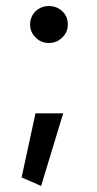

<svg xmlns="http://www.w3.org/2000/svg" viewBox="-20 -488 319 629"><path d="M78.6 -408.2C78.6 -391.1 84.5 -377 96.7 -365.2C108.4 -353 123 -347.2 140.1 -347.2C157.2 -347.2 171.9 -353 184.1 -365.2C196.3 -377 202.1 -391.1 202.1 -408.2C202.1 -425.3 196.3 -439.5 184.1 -451.2C171.9 -462.4 157.2 -468.3 140.1 -468.3C105.5 -468.3 78.6 -441.9 78.6 -408.2ZM50.8 93.3 114.7 121.1 187 -116.7H96.2Z"/></svg>

Font: Estedad Medium
Style: Regular
Weight: 500
Designer: Amin Abedi
Version: Version 7.3